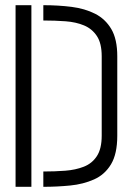

<svg xmlns="http://www.w3.org/2000/svg" viewBox="-20 -720 512 740"><path d="M147 0V-59Q191 -59 231 -62Q271 -65 303 -77.5Q335 -90 353.5 -118.5Q372 -147 372 -197V-503Q372 -553 353.5 -581Q335 -609 304 -622Q273 -635 232.5 -638Q192 -641 147 -641V-700Q205 -700 256 -693.5Q307 -687 346.5 -667Q386 -647 409 -608Q432 -569 432 -503V-197Q432 -127 408 -87Q384 -47 342.5 -28.5Q301 -10 250.5 -5Q200 0 147 0ZM40 0V-700H101V0Z"/></svg>

Font: Stick No Bills Light
Style: Regular
Weight: 300
Version: Version 2.000